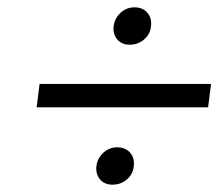

<svg xmlns="http://www.w3.org/2000/svg" viewBox="-20 -566 608 524"><path d="M80 -273 88 -337H556L548 -273ZM287 -62Q265.5 -62 253.2 -76.2Q241 -90.5 243 -112Q246 -134.5 262.2 -149.2Q278.5 -164 300 -164Q322.5 -164 335.2 -149.2Q348 -134.5 345 -112Q343 -90.5 326.2 -76.2Q309.5 -62 287 -62ZM334 -444Q312.5 -444 300.2 -458.2Q288 -472.5 290 -494Q293 -516.5 309.2 -531.2Q325.5 -546 347 -546Q369.5 -546 382.2 -531.2Q395 -516.5 392 -494Q390 -472.5 373.2 -458.2Q356.5 -444 334 -444Z"/></svg>

Font: Expletus Sans
Style: Italic
Weight: 400
Italic angle: -7°
Designer: Jasper de Waard
Foundry: Designtown
Version: Version 7.500